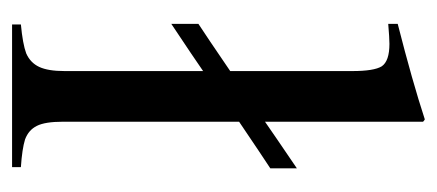

<svg xmlns="http://www.w3.org/2000/svg" viewBox="-223 -501 724 318"><g transform="rotate(90 139.0 -342.0)"><path d="M20.5 0Q20.5 -3.9 20.5 -14.6Q52.7 -17.6 68.4 -23.4Q84 -30.3 90.8 -44.9Q97.7 -59.6 97.7 -86.9Q97.7 -163.1 97.7 -316.4Q78.1 -302.7 19.5 -263.7Q19.5 -275.4 19.5 -308.6Q39.1 -321.3 97.7 -361.3Q97.7 -412.1 97.7 -563.5Q97.7 -599.6 89.8 -612.3Q81.1 -625 52.7 -625Q43 -625 19.5 -623Q19.5 -624 19.5 -627Q19.5 -629.9 19.5 -638.7Q115.2 -663.1 177.7 -683.6Q179.7 -682.6 181.6 -680.7Q181.6 -615.2 181.6 -418.9Q201.2 -432.6 258.8 -471.7Q258.8 -460.9 258.8 -427.7Q239.3 -415 181.6 -376Q181.6 -302.7 181.6 -84Q181.6 -54.7 188.5 -41Q195.3 -27.3 210.9 -21.5Q226.6 -16.6 256.8 -14.6Q256.8 -9.8 256.8 0Q198.2 0 20.5 0Z"/></g></svg>

Font: Griech2
Style: Regular
Weight: 400
Version: 001.007